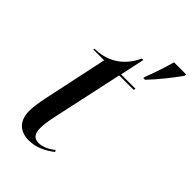

<svg xmlns="http://www.w3.org/2000/svg" viewBox="-231 -843 936 936"><g transform="rotate(45 237.0 -375.0)"><path d="M340 -610 338 -600H350C389 -640 441 -705 472 -749L474 -760H390C376 -710 359 -659 340 -610ZM157 10C210 10 251 -12 289 -41L284 -50C259 -29 228 -15 202 -15C168 -15 155 -34 155 -73C155 -94 158 -119 168 -165L246 -526H346L348 -536H249L276 -662H266C222 -566 143 -533 69 -533L67 -526H142L71 -192C62 -148 58 -120 58 -93C58 -28 95 10 157 10Z"/></g></svg>

Font: Noto Serif Display Condensed Medium
Style: Italic
Weight: 500
Width: 3
Italic angle: -12°
Designer: Monotype Design Team
Foundry: Monotype Imaging Inc.
Version: Version 2.009